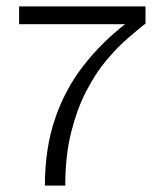

<svg xmlns="http://www.w3.org/2000/svg" viewBox="-20 -583 516 603"><path d="M121 0Q121 -116 152.5 -209Q184 -302 241.5 -376Q299 -450 373 -507H40V-563H437V-509Q414 -491 381.5 -463Q349 -435 314.5 -394Q280 -353 251 -297Q222 -241 203.5 -167.5Q185 -94 185 0Z"/></svg>

Font: Darker Grotesque Light Medium
Style: Regular
Weight: 500
Version: Version 1.000;gftools[0.9.28]